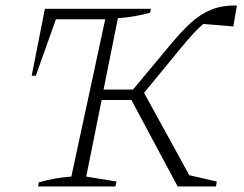

<svg xmlns="http://www.w3.org/2000/svg" viewBox="-20 -677 887 697"><path d="M625 0 457 -314H349L293 -36L403 -18L399 0H118L121 -15Q179 -32 239 -36L362 -607H183L110 -402H95L143 -645H528L525 -631Q497 -623 467.5 -618Q438 -613 408 -611L356 -352H463L603 -520Q639 -563 672.5 -594Q706 -625 746 -641.5Q786 -658 840 -657L827 -581L718 -590Q700 -575 680 -553Q660 -531 636 -502L503 -340L667 -41L767 -18L764 0Z"/></svg>

Font: Piazzolla ExtraLight
Style: Italic
Weight: 200
Italic angle: -11.3°
Designer: Juan Pablo del Peral
Foundry: Huerta Tipografica
Version: Version 1.330